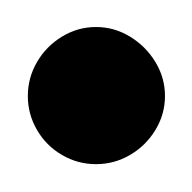

<svg xmlns="http://www.w3.org/2000/svg" viewBox="-20 -910 140 140"><path d="M0.3 -840Q0.3 -826.7 7 -815.2Q13.7 -803.7 25.2 -797Q36.7 -790.3 50 -790.3Q63.3 -790.3 74.8 -797Q86.3 -803.7 93.3 -815.2Q100.3 -826.7 100.3 -840Q100.3 -853.3 93.3 -864.8Q86.3 -876.3 74.8 -883.3Q63.3 -890.3 50 -890.3Q36.7 -890.3 25.2 -883.3Q13.7 -876.3 7 -864.8Q0.3 -853.3 0.3 -840Z"/></svg>

Font: Linefont Thin
Style: Regular
Weight: 100
Monospace: yes
Version: Version 3.002;gftools[0.9.33]